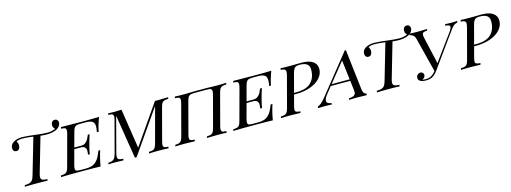

<svg xmlns="http://www.w3.org/2000/svg" viewBox="-10 -1559 6432 2415"><g transform="rotate(-15 3206.0 -351.5)"><path d="M170.4 -524.4Q169.9 -496.1 157.2 -478.5Q144.5 -460.9 122.1 -460.9Q99.6 -460.9 87.9 -474.6Q76.2 -488.3 76.7 -511.2Q76.7 -561.5 128.4 -588.9Q171.4 -611.8 232.9 -611.8Q294.4 -611.3 397.5 -597.7Q500 -584 558.1 -584Q616.2 -584 661.6 -606Q636.7 -630.9 636.7 -657.7Q636.7 -684.6 649.4 -700.7Q662.1 -716.8 684.6 -716.8Q707 -716.8 718.8 -703.1Q730.5 -689.5 730.5 -669.9Q730.5 -629.9 684.6 -596.2Q627.9 -564 546.4 -564Q513.2 -564 461.9 -569.3L330.6 -116.2Q321.3 -84 321.3 -66.4Q321.3 -48.8 329.6 -39.1Q345.2 -21 405.3 -20L401.4 0Q349.6 -2.9 252 -2.9Q154.3 -2.9 106.4 0L110.4 -20Q154.3 -21.5 176.8 -29.3Q199.2 -37.1 212.9 -57.1Q226.6 -76.7 237.3 -116.2L372.6 -582Q288.1 -594.2 235.4 -594.2Q182.6 -594.2 152.3 -577.1Q170.4 -552.7 170.4 -524.4Z M576.7 0 582 -20Q618.2 -21.5 636 -27.8Q653.8 -34.2 664.6 -51.3Q675.3 -68.4 685.1 -106L792 -502Q800.3 -534.2 800.3 -549.8Q800.3 -565.4 791.3 -575.7Q782.2 -585.9 733.9 -587.9L738.8 -607.9Q833 -605 1001 -605Q1168.9 -605 1234.9 -607.9Q1220.2 -571.3 1198.7 -500L1195.8 -488.8Q1185.1 -445.8 1181.6 -428.2H1158.7Q1168 -473.6 1168 -502.9Q1168 -531.2 1157.2 -549.8Q1136.7 -584.5 1061 -585H987.8Q951.7 -585 933.8 -579.3Q916 -573.7 905.3 -556.6Q894.5 -539.6 884.8 -502L834.5 -315.9H927.7Q959.5 -315.9 981.7 -334Q1003.9 -352.1 1016.1 -374.5Q1028.3 -397 1041 -428.2H1064Q1038.6 -351.6 1027.8 -306.2L1021.5 -282.2Q1007.8 -230.5 1001 -184.1H978Q982.4 -212.4 982.4 -236.8Q982.4 -261.2 967 -278.6Q951.7 -295.9 911.6 -295.9H829.1L777.8 -106Q769.5 -73.7 769.5 -58.3Q769.5 -43 778.6 -33Q787.6 -22.9 836.9 -22.9H909.7Q964.4 -22.9 1001.2 -39.8Q1038.1 -56.6 1065.4 -94.7Q1092.8 -132.8 1117.7 -200.2H1140.6Q1108.9 -102.5 1091.8 0Q1022 -2.9 846.9 -2.9Q671.9 -2.9 576.7 0Z M1981 -20 1977.1 0Q1930.2 -2.9 1847.7 -2.9Q1765.1 -2.9 1723.1 0L1727.1 -20Q1763.7 -21.5 1781.2 -27.8Q1798.3 -34.2 1809.1 -51.3Q1819.8 -68.4 1830.1 -106L1951.2 -557.6L1560.1 4.9H1538.1L1446.3 -565.4L1328.1 -116.2Q1319.3 -82 1319.3 -61.5Q1319.3 -41 1335.9 -31.2Q1352.5 -21.5 1394 -20L1389.2 0Q1352.5 -2.9 1289.6 -2.9Q1226.6 -2.9 1193.8 0L1199.2 -20Q1233.9 -21.5 1253.4 -30.3Q1272.9 -39.1 1284.2 -58.1Q1295.4 -77.6 1306.2 -116.2L1412.1 -516.1Q1420.4 -547.9 1420.4 -563.5Q1420.4 -579.1 1411.1 -589.8Q1401.9 -600.6 1353 -602.1L1357.9 -622.1Q1389.2 -619.1 1442.9 -619.1Q1496.6 -619.1 1530.8 -622.1L1609.9 -106.4L1965.8 -619.1H2014.2Q2090.8 -619.1 2139.2 -622.1L2133.8 -602.1Q2097.2 -600.6 2079.6 -594.2Q2062 -587.9 2051.3 -570.8Q2040.5 -553.7 2030.8 -516.1L1921.9 -106Q1913.6 -74.2 1913.6 -58.6Q1913.6 -43 1922.9 -32.2Q1932.1 -21.5 1981 -20Z M2737.3 -20 2733.4 0Q2690.9 -2.9 2607.9 -2.9Q2524.9 -2.9 2478 0L2482.4 -20Q2518.6 -21.5 2536.4 -27.8Q2554.2 -34.2 2564.7 -51.3Q2575.2 -68.4 2585 -106L2690.4 -502Q2698.7 -533.7 2698.7 -549.8Q2698.7 -565.9 2689.5 -576.9Q2680.2 -587.9 2631.3 -587.9H2472.2Q2436 -587.9 2418 -581.5Q2399.9 -575.2 2389.4 -557.6Q2378.9 -540 2369.1 -502L2264.2 -106Q2255.9 -74.2 2255.9 -58.6Q2255.9 -43 2264.6 -32.5Q2273.4 -22 2323.2 -20L2319.3 0Q2272.5 -2.9 2190.4 -2.9Q2108.4 -2.9 2065.4 0L2070.3 -20Q2105.5 -21.5 2123 -27.8Q2140.6 -34.2 2151.1 -51.5Q2161.6 -68.8 2171.4 -106L2276.4 -502Q2284.7 -533.7 2284.7 -549.3Q2284.7 -564.9 2275.4 -575.4Q2266.1 -585.9 2217.3 -587.9L2222.2 -607.9Q2262.2 -605 2349.1 -605L2477.1 -607.9H2636.2L2762.2 -605Q2847.7 -605 2891.1 -607.9L2886.2 -587.9Q2849.6 -586.4 2831.8 -580.1Q2814 -573.7 2803.5 -556.6Q2793 -539.6 2783.2 -502L2678.2 -106Q2669.9 -74.2 2669.9 -58.6Q2669.9 -43 2678.7 -32.5Q2687.5 -22 2737.3 -20Z M2819.8 0 2825.2 -20Q2861.3 -21.5 2879.2 -27.8Q2897 -34.2 2907.7 -51.3Q2918.5 -68.4 2928.2 -106L3035.2 -502Q3043.5 -534.2 3043.5 -549.8Q3043.5 -565.4 3034.4 -575.7Q3025.4 -585.9 2977.1 -587.9L2981.9 -607.9Q3076.2 -605 3244.1 -605Q3412.1 -605 3478 -607.9Q3463.4 -571.3 3441.9 -500L3439 -488.8Q3428.2 -445.8 3424.8 -428.2H3401.9Q3411.1 -473.6 3411.1 -502.9Q3411.1 -531.2 3400.4 -549.8Q3379.9 -584.5 3304.2 -585H3231Q3194.8 -585 3177 -579.3Q3159.2 -573.7 3148.4 -556.6Q3137.7 -539.6 3127.9 -502L3077.6 -315.9H3170.9Q3202.6 -315.9 3224.9 -334Q3247.1 -352.1 3259.3 -374.5Q3271.5 -397 3284.2 -428.2H3307.1Q3281.7 -351.6 3271 -306.2L3264.6 -282.2Q3251 -230.5 3244.1 -184.1H3221.2Q3225.6 -212.4 3225.6 -236.8Q3225.6 -261.2 3210.2 -278.6Q3194.8 -295.9 3154.8 -295.9H3072.3L3021 -106Q3012.7 -73.7 3012.7 -58.3Q3012.7 -43 3021.7 -33Q3030.8 -22.9 3080.1 -22.9H3152.8Q3207.5 -22.9 3244.4 -39.8Q3281.2 -56.6 3308.6 -94.7Q3335.9 -132.8 3360.8 -200.2H3383.8Q3352.1 -102.5 3335 0Q3265.1 -2.9 3090.1 -2.9Q2915 -2.9 2819.8 0Z M3966.3 -492.2Q3966.3 -541 3936 -564.5Q3905.8 -587.9 3839.4 -587.9Q3809.1 -587.9 3792.5 -580.6Q3775.9 -573.2 3765.1 -555.2Q3754.4 -537.1 3745.1 -502L3682.1 -264.2H3710Q3845.2 -264.2 3905.8 -326.2Q3966.3 -388.2 3966.3 -492.2ZM4067.4 -473.6Q4067.4 -410.2 4021 -357.4Q3975.1 -304.7 3891.1 -274.4Q3807.1 -244.1 3700.2 -244.1H3676.8L3640.1 -106Q3631.8 -72.3 3631.8 -55.7Q3631.3 -39.1 3646 -30.3Q3660.6 -21.5 3699.2 -20L3695.3 0Q3648.4 -2.9 3565.9 -2.9Q3483.4 -2.9 3440.9 0L3445.3 -20Q3481.9 -21.5 3499.5 -27.8Q3517.1 -34.2 3527.8 -51.3Q3538.6 -68.4 3548.3 -106L3653.3 -502Q3660.2 -533.7 3660.2 -550.3Q3660.2 -566.4 3646 -576.2Q3631.8 -585.9 3594.2 -587.9L3599.1 -607.9Q3639.2 -605 3722.2 -605L3868.2 -606.9Q3966.3 -607.4 4017.1 -572.3Q4067.9 -537.1 4067.4 -473.6Z M4371.1 -501.5 4167 -248H4401.9ZM4328.1 0 4333.5 -20Q4394 -22.5 4411.1 -45.9Q4420.9 -59.6 4420.9 -76.2Q4420.9 -92.8 4419.4 -104L4404.3 -228H4150.9L4082.5 -143.1Q4043 -94.7 4043 -63Q4043 -24.9 4103.5 -20V0Q4073.7 -2.9 4012.2 -2.9Q3950.7 -2.9 3925.3 0V-20Q3969.2 -31.2 4034.2 -112.8L4436.5 -615.2H4451.2L4513.2 -84Q4517.6 -50.8 4531.2 -36.1Q4544.9 -21.5 4562.5 -20L4557.1 0Q4517.1 -2.9 4442.4 -2.9Q4367.7 -2.9 4328.1 0Z M4754.4 -524.4Q4753.9 -496.1 4741.2 -478.5Q4728.5 -460.9 4706.1 -460.9Q4683.6 -460.9 4671.9 -474.6Q4660.2 -488.3 4660.6 -511.2Q4660.6 -561.5 4712.4 -588.9Q4755.4 -611.8 4816.9 -611.8Q4878.4 -611.3 4981.4 -597.7Q5084 -584 5142.1 -584Q5200.2 -584 5245.6 -606Q5220.7 -630.9 5220.7 -657.7Q5220.7 -684.6 5233.4 -700.7Q5246.1 -716.8 5268.6 -716.8Q5291 -716.8 5302.7 -703.1Q5314.5 -689.5 5314.5 -669.9Q5314.5 -629.9 5268.6 -596.2Q5211.9 -564 5130.4 -564Q5097.2 -564 5045.9 -569.3L4914.6 -116.2Q4905.3 -84 4905.3 -66.4Q4905.3 -48.8 4913.6 -39.1Q4929.2 -21 4989.3 -20L4985.4 0Q4933.6 -2.9 4835.9 -2.9Q4738.3 -2.9 4690.4 0L4694.3 -20Q4738.3 -21.5 4760.7 -29.3Q4783.2 -37.1 4796.9 -57.1Q4810.5 -76.7 4821.3 -116.2L4956.5 -582Q4872.1 -594.2 4819.3 -594.2Q4766.6 -594.2 4736.3 -577.1Q4754.4 -552.7 4754.4 -524.4Z M5798.8 -559.6Q5798.8 -586.9 5737.3 -587.9L5742.2 -607.9Q5771 -605 5821.8 -605Q5872.6 -605 5899.4 -607.9L5894.5 -587.9Q5876.5 -586.9 5852.8 -571.3Q5829.1 -555.7 5808.1 -523.9L5519.5 -123.5Q5481.4 -68.4 5459.5 -42.7Q5437.5 -17.1 5406.5 -1.5Q5375.5 14.2 5329.1 14.2Q5282.7 14.2 5255.1 -0.5Q5227.5 -15.1 5227.5 -44.4Q5228 -73.7 5254.4 -91.8Q5267.1 -100.1 5283.7 -100.1Q5300.3 -100.1 5312.3 -87.9Q5324.2 -75.7 5324.2 -58.8Q5324.2 -42 5312.7 -28.3Q5301.3 -14.6 5284.2 -6.8Q5299.3 -2 5333.5 -2Q5403.8 -2 5459.5 -72.3L5345.2 -523.9Q5335.4 -565.4 5299.3 -581.1Q5284.7 -587.4 5273.4 -587.9L5278.3 -607.9Q5317.4 -605 5390.4 -605Q5463.4 -605 5506.3 -607.9L5501.5 -587.9Q5454.6 -585.9 5443.4 -571.3Q5437 -562.5 5437 -547.6Q5437 -532.7 5443.4 -503.9L5521.5 -159.2L5773.4 -503.9Q5798.8 -543 5798.8 -559.6Z M6311 -492.2Q6311 -541 6280.8 -564.5Q6250.5 -587.9 6184.1 -587.9Q6153.8 -587.9 6137.2 -580.6Q6120.6 -573.2 6109.9 -555.2Q6099.1 -537.1 6089.8 -502L6026.9 -264.2H6054.7Q6189.9 -264.2 6250.5 -326.2Q6311 -388.2 6311 -492.2ZM6412.1 -473.6Q6412.1 -410.2 6365.7 -357.4Q6319.8 -304.7 6235.8 -274.4Q6151.9 -244.1 6044.9 -244.1H6021.5L5984.9 -106Q5976.6 -72.3 5976.6 -55.7Q5976.1 -39.1 5990.7 -30.3Q6005.4 -21.5 6043.9 -20L6040 0Q5993.2 -2.9 5910.6 -2.9Q5828.1 -2.9 5785.6 0L5790 -20Q5826.7 -21.5 5844.2 -27.8Q5861.8 -34.2 5872.6 -51.3Q5883.3 -68.4 5893.1 -106L5998 -502Q6004.9 -533.7 6004.9 -550.3Q6004.9 -566.4 5990.7 -576.2Q5976.6 -585.9 5939 -587.9L5943.8 -607.9Q5983.9 -605 6066.9 -605L6212.9 -606.9Q6311 -607.4 6361.8 -572.3Q6412.6 -537.1 6412.1 -473.6Z"/></g></svg>

Font: PlayfairDisplaySC-Italic
Style: Italic
Weight: 400
Italic angle: -14°
Designer: Claus Eggers Sørensen
Foundry: Claus Eggers Sørensen
Version: Version 1.004;PS 001.004;hotconv 1.0.70;makeotf.lib2.5.58329